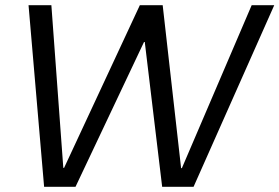

<svg xmlns="http://www.w3.org/2000/svg" viewBox="-20 -720 1077 740"><path d="M150 0 90 -700H178L224 -73H227L519 -700H607L678 -72H681L950 -700H1037L726 0H605L538 -558H535L271 0Z"/></svg>

Font: DM Sans 36pt
Style: Italic
Weight: 400
Italic angle: -10°
Designer: Colophon Foundry, Jonny Pinhorn
Foundry: Colophon Foundry
Version: Version 4.004;gftools[0.9.30]